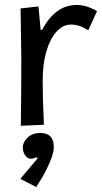

<svg xmlns="http://www.w3.org/2000/svg" viewBox="-20 -503 411 774"><path d="M63 -469 135 -477 144 -382 150 -383Q203 -483 289 -483Q329 -483 371 -458L336 -381Q300 -404 266.5 -404Q233 -404 207 -374.5Q181 -345 166.5 -294.5Q152 -244 152 -176Q152 -108 157 0L64 4Q66 -158 66 -264ZM142 33Q197 33 197 90Q197 114 179.5 154Q162 194 144 222L126 251L62 218L132 135L128 131Q114 137 103 137Q92 137 82 124Q72 111 72 90.5Q72 70 91.5 51.5Q111 33 142 33Z"/></svg>

Font: Fresca
Style: Regular
Weight: 400
Designer: Iván Moreno
Foundry: Fontstage
Version: Version 1.001